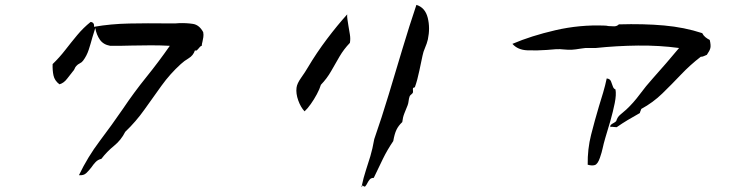

<svg xmlns="http://www.w3.org/2000/svg" viewBox="-20 -711 3040 788"><path d="M814 -579Q816 -568 814.5 -558.5Q813 -549 811 -540Q810 -536 809 -531.5Q808 -527 808 -523Q804 -522 801 -519Q798 -516 795 -512Q792 -508 788.5 -505Q785 -502 780 -504Q773 -483 754.5 -472Q736 -461 722 -448Q678 -408 643 -359.5Q608 -311 573 -261.5Q538 -212 494 -170Q477 -136 448 -112.5Q419 -89 396 -59Q382 -56 372.5 -46Q363 -36 355 -24Q345 -11 334 -0.5Q323 10 304 8Q340 -67 389.5 -132.5Q439 -198 485 -265Q530 -332 580.5 -394.5Q631 -457 677 -523Q640 -525 599.5 -525Q559 -525 520 -524Q496 -523 474 -523Q452 -523 432 -523Q404 -528 390 -548Q376 -568 371 -596L359 -557Q352 -531 344 -506.5Q336 -482 321 -462Q316 -455 307.5 -451Q299 -447 293 -440Q289 -436 286.5 -429.5Q284 -423 279 -418Q269 -406 255.5 -388Q242 -370 224 -365Q204 -380 199.5 -401.5Q195 -423 196 -448Q224 -475 248 -506Q272 -537 297 -567Q322 -597 352 -621Q368 -619 366 -601Q434 -613 511 -614.5Q588 -616 661 -615Q667 -615 673.5 -615Q680 -615 686 -615Q693 -615 700.5 -615Q708 -615 715 -616Q745 -617 771.5 -613Q798 -609 814 -579Z M1736 -549Q1732 -532 1724.5 -515Q1717 -498 1714 -482Q1709 -459 1701 -420.5Q1693 -382 1683 -354Q1682 -352 1679 -351.5Q1676 -351 1675 -349Q1674 -346 1675 -338Q1675 -333 1675 -332Q1673 -327 1668 -323.5Q1663 -320 1661 -315Q1658 -306 1657 -296.5Q1656 -287 1653 -279Q1646 -262 1639.5 -245.5Q1633 -229 1631 -210Q1615 -195 1607 -178Q1599 -161 1594 -132Q1569 -95 1551.5 -59Q1534 -23 1514 19Q1503 19 1497.5 25.5Q1492 32 1488 40Q1486 44 1483.5 48Q1481 52 1478 55Q1475 55 1470 52Q1468 50 1467 50Q1466 50 1466 57Q1464 57 1464 55Q1472 17 1481.5 -11.5Q1491 -40 1500 -70Q1509 -100 1516 -140Q1547 -229 1575.5 -323.5Q1604 -418 1632 -511.5Q1660 -605 1689 -691Q1725 -680 1735.5 -638Q1746 -596 1736 -549ZM1416 -535Q1391 -509 1373.5 -479Q1356 -449 1339 -419Q1322 -389 1297 -363Q1292 -346 1280.5 -324.5Q1269 -303 1255.5 -284Q1242 -265 1230 -254Q1214 -271 1204 -299Q1194 -327 1197 -351Q1199 -368 1216 -392Q1233 -416 1244 -435Q1279 -494 1322 -551Q1365 -608 1405 -652Q1404 -643 1406 -631Q1408 -619 1410 -605Q1413 -588 1416 -569.5Q1419 -551 1416 -535Z M2893 -547Q2898 -525 2895.5 -514Q2893 -503 2881 -486Q2875 -484 2869.5 -481Q2864 -478 2856 -478Q2813 -445 2775 -405Q2737 -365 2698.5 -327.5Q2660 -290 2612 -264Q2611 -260 2609 -256Q2607 -252 2606 -247Q2579 -232 2556.5 -218.5Q2534 -205 2511 -189Q2507 -189 2503.5 -189.5Q2500 -190 2498 -190Q2490 -192 2486 -189Q2483 -195 2487.5 -199Q2492 -203 2498 -206Q2502 -208 2504.5 -210Q2507 -212 2509 -214Q2514 -231 2526 -240.5Q2538 -250 2550 -261Q2580 -289 2605.5 -323.5Q2631 -358 2659 -389Q2687 -420 2714 -451.5Q2741 -483 2767 -514Q2686 -525 2598.5 -524Q2511 -523 2425 -514Q2420 -514 2414.5 -514Q2409 -514 2403 -514Q2398 -514 2393 -514Q2388 -514 2383 -514Q2377 -513 2371 -512.5Q2365 -512 2360 -511Q2343 -508 2328 -507Q2313 -506 2294 -508Q2279 -510 2261 -509Q2243 -508 2224 -506Q2184 -503 2144.5 -504.5Q2105 -506 2083 -531Q2160 -564 2259.5 -587Q2359 -610 2461 -606Q2465 -606 2469 -605.5Q2473 -605 2477 -604Q2489 -603 2500.5 -603Q2512 -603 2520 -611Q2621 -614 2705 -606.5Q2789 -599 2862 -575Q2867 -565 2875 -558.5Q2883 -552 2893 -547ZM2506 -344Q2510 -323 2503 -288Q2496 -253 2485 -214.5Q2474 -176 2464 -144Q2457 -120 2453.5 -103Q2450 -86 2442 -63Q2433 -37 2421 -33.5Q2409 -30 2392 -35Q2391 -99 2406 -158Q2421 -217 2438 -274Q2447 -303 2455.5 -331.5Q2464 -360 2470 -389Q2483 -388 2487.5 -377.5Q2492 -367 2495 -357Q2498 -347 2506 -344Z"/></svg>

Font: Yuji Boku
Style: Regular
Weight: 400
Designer: Kataoka Yuji
Foundry: Kinuta Font Factory
Version: Version 3.002